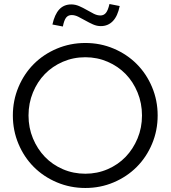

<svg xmlns="http://www.w3.org/2000/svg" viewBox="-20 -925 849 956"><path d="M765 -350Q765 -275 737 -208.5Q709 -142 660.5 -93.5Q612 -45 546 -17Q480 11 405 11Q330 11 263.5 -17Q197 -45 148.5 -93.5Q100 -142 72 -208.5Q44 -275 44 -350Q44 -425 72 -491.5Q100 -558 148.5 -606.5Q197 -655 263.5 -683Q330 -711 405 -711Q480 -711 546 -683Q612 -655 660.5 -606.5Q709 -558 737 -491.5Q765 -425 765 -350ZM687 -350Q687 -411 665 -464.5Q643 -518 605.5 -556.5Q568 -595 516 -617.5Q464 -640 405 -640Q345 -640 293 -617.5Q241 -595 203.5 -556.5Q166 -518 144 -464.5Q122 -411 122 -350Q122 -289 144 -236Q166 -183 203.5 -144Q241 -105 293 -82.5Q345 -60 405 -60Q464 -60 516 -82.5Q568 -105 605.5 -144Q643 -183 665 -236Q687 -289 687 -350ZM293 -793 241 -803Q252 -853 275 -878Q298 -903 335 -903Q355 -903 374.5 -894.5Q394 -886 412 -875.5Q430 -865 447 -856.5Q464 -848 480 -848Q497 -848 507.5 -861Q518 -874 525 -905L576 -895Q566 -845 542 -820Q518 -795 482 -795Q462 -795 443 -803.5Q424 -812 405.5 -822.5Q387 -833 370 -841.5Q353 -850 337 -850Q319 -850 309 -837Q299 -824 293 -793Z"/></svg>

Font: Red Hat Display
Style: Regular
Weight: 400
Designer: Pentagram / MCKL
Foundry: Pentagram / MCKL
Version: Version 1.003; Red Hat Display